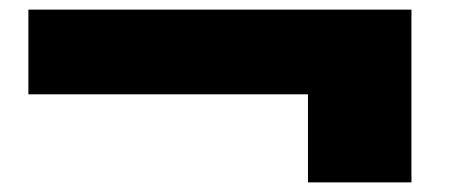

<svg xmlns="http://www.w3.org/2000/svg" viewBox="-20 -468 933 399"><path d="M39 -448H835V-89H620V-272H39Z"/></svg>

Font: Plata Sans Black
Style: Regular
Weight: 900
Designer: Pablo Impallari, Andres Torresi, & Cristiano Sobral
Foundry: Pablo Impallari, Andres Torresi, & Cristiano Sobral
Version: Version 1.00;December 28, 2019;FontCreator 12.0.0.2547 64-bi